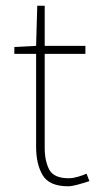

<svg xmlns="http://www.w3.org/2000/svg" viewBox="-20 -638 342 670"><path d="M218 12Q152 12 129 -26.5Q106 -65 106 -126V-450H30V-474L106 -478L110 -618H136V-478H278V-450H136V-122Q136 -76 152 -46Q168 -16 220 -16Q234 -16 251.5 -21Q269 -26 282 -32L292 -6Q271 1 250.5 6.5Q230 12 218 12Z"/></svg>

Font: Assistant ExtraLight
Style: Regular
Weight: 200
Designer: Hebrew By Ben Nathan, Latin by Paul Hunt
Version: Version 3.000